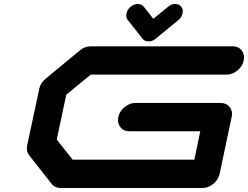

<svg xmlns="http://www.w3.org/2000/svg" viewBox="-20 -940 1240 960"><path d="M892.6 -873Q888.7 -853.5 872.1 -839.8L758.8 -746.6Q742.2 -732.9 722.7 -732.9Q703.1 -732.9 692.4 -746.6L619.1 -839.8Q611.3 -850.1 611.3 -863.3Q611.3 -867.7 612.3 -873Q616.7 -892.6 633.1 -906.2Q649.4 -919.9 668.5 -919.9Q688 -919.9 699.2 -906.2L746.6 -845.7L820.3 -906.2Q836.4 -919.9 856 -919.9Q875 -919.9 886.2 -906.2Q894 -896.5 894 -883.8Q894 -878.9 892.6 -873ZM1138.2 -354.5 1078.1 -70.8Q1071.8 -41.5 1046.6 -20.8Q1021.5 0 992.2 0H283.2Q253.9 0 237.8 -21L126.5 -162.6Q114.3 -177.7 114.3 -197.8Q114.3 -204.6 115.7 -212.4L176.3 -496.1Q182.6 -525.4 208 -546.4L379.4 -688Q404.3 -708.5 433.6 -708.5H1142.6Q1171.9 -708.5 1188.5 -688Q1200.2 -672.4 1200.2 -652.8Q1200.2 -645.5 1198.7 -637.7Q1192.4 -608.4 1167.2 -587.6Q1142.1 -566.9 1112.8 -566.9H433.6L311.5 -466.8L263.7 -242.2L343.3 -141.6H951.7L981.4 -283.7H627Q597.7 -283.7 581.5 -304.7Q569.8 -319.8 569.8 -339.4Q569.8 -346.7 571.3 -354.5Q577.6 -383.8 602.8 -404.5Q627.9 -425.3 657.2 -425.3H1082.5Q1111.8 -425.3 1128.4 -404.8Q1140.1 -389.6 1140.1 -370.6Q1140.1 -362.8 1138.2 -354.5Z"/></svg>

Font: Robtronika
Style: Italic
Weight: 400
Italic angle: -12°
Designer: GGBot
Version: 1.00